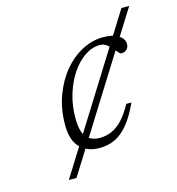

<svg xmlns="http://www.w3.org/2000/svg" viewBox="-103 -770 790 859"><g transform="rotate(-15 292.0 -341.0)"><path d="M110.5 0 537 -682.5H573L146 0ZM400.5 -547.5Q364.5 -547.5 330.5 -524.8Q296.5 -502 269.5 -462Q242.5 -422 226.5 -370.2Q210.5 -318.5 210.5 -260Q210.5 -197.5 231.8 -171.8Q253 -146 294.5 -146Q322 -146 347.5 -156.5Q373 -167 397.8 -192.5Q422.5 -218 447 -262.5H471Q443.5 -203 414.5 -168Q385.5 -133 353 -117.8Q320.5 -102.5 281.5 -102.5Q225 -102.5 191.5 -136.5Q158 -170.5 158 -241.5Q158 -315.5 180.8 -377Q203.5 -438.5 241.2 -483.5Q279 -528.5 326.2 -553Q373.5 -577.5 423 -577.5Q472 -577.5 495.8 -560.5Q519.5 -543.5 519.5 -521Q519.5 -505.5 509.8 -496Q500 -486.5 485 -486.5Q479 -486.5 471.2 -496Q463.5 -505.5 452.5 -518Q441 -531 428.5 -539.2Q416 -547.5 400.5 -547.5Z"/></g></svg>

Font: Newsreader Light
Style: Italic
Weight: 300
Italic angle: -17°
Designer: Hugues Gentile
Foundry: Production Type
Version: Version 1.003